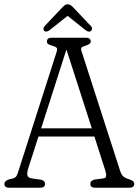

<svg xmlns="http://www.w3.org/2000/svg" viewBox="-22 -876 646 896"><path d="M188 -18Q188 0 166 0H20Q-1.5 0 -1.5 -18Q-1.5 -30.5 17.5 -38L37.5 -43Q50.5 -46.5 55.5 -55.5Q60.5 -64.5 67 -87L241.5 -631.5Q246.5 -647 242.8 -652.2Q239 -657.5 225 -661.5Q211.5 -665.5 204.2 -669.5Q197 -673.5 197 -682Q197 -700 219 -700H379Q401.5 -700 401.5 -682Q401.5 -669.5 374 -661.5Q361.5 -658 358 -653.5Q354.5 -649 359 -635.5L538.5 -79Q544.5 -60 554.2 -52Q564 -44 581.5 -39Q604.5 -32 604.5 -18Q604.5 0 582 0H421.5Q399.5 0 399.5 -18Q399.5 -33.5 419.5 -38L460.5 -43.5Q471.5 -44.5 473.2 -53.5Q475 -62.5 468.5 -83L418.5 -239H157.5L110 -91Q102.5 -67.5 106.2 -56.8Q110 -46 126 -43.5L168 -37.5Q188 -33.5 188 -18ZM170 -277H406.5L288 -645ZM402.5 -731.5Q393 -723 376.5 -736L293.5 -802L210.5 -736Q194 -724 185 -731.5Q181 -734.5 180.8 -741.2Q180.5 -748 186 -754L266.5 -839Q273.5 -846.5 279.2 -851.2Q285 -856 293 -856Q302 -856 308.2 -851.5Q314.5 -847 322 -839L402.5 -754Q408.5 -747.5 407.5 -741.2Q406.5 -735 402.5 -731.5Z"/></svg>

Font: Fraunces 144pt S100 Light
Style: Regular
Weight: 300
Version: Version 1.000; ttfautohint (v1.8.3)